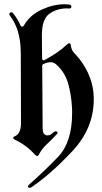

<svg xmlns="http://www.w3.org/2000/svg" viewBox="-20 -716 483 906"><path d="M26.9 -642.1Q23.9 -646.5 23.9 -649.9Q23.9 -653.8 27.3 -656Q30.8 -658.2 33.2 -658.2Q38.1 -658.2 42.5 -652.8Q64.5 -624.5 77.1 -595.2Q78.6 -590.3 84 -590.3H85H85.4Q88.9 -590.3 91.8 -594.2Q120.6 -645 176.3 -670.4Q231.4 -695.8 283.7 -695.8Q289.1 -695.8 293.9 -695.6Q298.8 -695.3 304.2 -694.8Q316.9 -693.8 316.9 -685.1Q316.9 -675.8 306.6 -675.8H306.2H305.7H305.2H304.7Q301.8 -676.3 298.8 -676.3Q295.9 -676.3 293.5 -676.3Q249.5 -676.3 213.4 -651.4Q177.7 -626 177.7 -550.8V-550.3V-549.8V-549.3V-548.8L178.7 -439.5Q178.7 -434.6 181.6 -432.9Q184.6 -431.2 186.5 -431.2Q188.5 -431.2 190.4 -432.6Q217.3 -447.3 244.1 -464.8Q271 -482.4 294.4 -504.4Q302.2 -512.2 307.1 -512.2Q313.5 -512.2 314.9 -498Q317.4 -479.5 330.1 -465.8Q336.9 -459 343 -451.9Q349.1 -444.8 354.5 -438Q419.9 -354 422.4 -256.3V-255.9V-254.4V-252V-251.5V-250.5V-250V-249.5V-248.5V-248V-247.6V-247.1Q422.4 -109.4 319.8 -1Q268.1 53.7 221.2 95Q174.3 136.2 131.3 165.5Q125 170.4 119.6 170.4Q116.2 170.4 114 168.2Q111.8 166 111.8 163.6Q111.8 159.7 117.2 155.3Q186 94.7 253.4 24.9Q320.3 -44.9 320.3 -181.6Q320.3 -188 320.3 -194.1Q320.3 -200.2 319.8 -207Q316.9 -267.1 301.3 -323.2Q285.2 -377.4 243.2 -413.6Q232.4 -422.4 217.8 -422.4Q202.6 -422.4 183.6 -413.1Q179.2 -411.6 179.2 -405.8L181.2 -110.8Q181.2 -77.1 204.1 -77.1Q206.1 -77.1 208.3 -77.4Q210.4 -77.6 212.9 -78.1Q219.7 -80.1 225.1 -85.4Q230.5 -90.8 235.4 -93.8Q240.7 -96.7 242.7 -96.7Q246.1 -96.7 249 -94.2Q252 -91.8 252 -89.4Q252 -86.9 249 -84Q236.8 -70.8 224.9 -58.6Q212.9 -46.4 200.7 -35.2Q188.5 -23.9 179.2 -11.7Q169.9 0.5 163.1 14.2Q160.2 20 155.8 20Q151.4 20 145.5 14.2Q102.5 -32.7 50.8 -56.2Q42 -61.5 42 -65.4Q42 -68.8 48.3 -72.3Q79.1 -83.5 79.1 -135.3V-135.7V-136.2V-136.7L78.1 -462.9Q78.1 -496.1 74.2 -522.7Q70.3 -549.3 63.5 -570.8Q56.6 -592.3 47.4 -609.9Q38.1 -627.4 26.9 -642.1Z"/></svg>

Font: UnifrakturMaguntia sl
Style: Regular
Weight: 400
Designer: j. 'mach' wust, based on a font by Peter Wiegel, original typeface by Carl Albert Fahrenwaldt 1901
Version: Version 2010-11-24